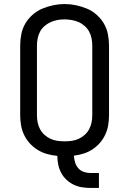

<svg xmlns="http://www.w3.org/2000/svg" viewBox="-20 -766 640 951"><path d="M429 165Q407 165 385.5 161.5Q364 158 344.5 148.5Q325 139 309 124Q293 109 283 90Q273 71 268.5 49.5Q264 28 264 6Q239 4 214 -3Q189 -10 167.5 -23Q146 -36 128.5 -55Q111 -74 100 -96.5Q89 -119 84.5 -144.5Q80 -170 80 -195V-540Q80 -568 85.5 -596.5Q91 -625 105.5 -649.5Q120 -674 141.5 -693Q163 -712 189 -723Q215 -734 243.5 -740Q272 -746 300 -746Q328 -746 356.5 -740Q385 -734 411 -723Q437 -712 458.5 -693Q480 -674 494.5 -649.5Q509 -625 514.5 -596.5Q520 -568 520 -540V-195Q520 -171 516 -146.5Q512 -122 501.5 -99.5Q491 -77 475 -58.5Q459 -40 438.5 -26.5Q418 -13 394.5 -5.5Q371 2 346 5Q347 22 352 38.5Q357 55 368 67.5Q379 80 395.5 85.5Q412 91 429 91H470V165ZM300 -66Q318 -66 336 -68.5Q354 -71 370 -78.5Q386 -86 399.5 -98Q413 -110 421.5 -126Q430 -142 433.5 -159.5Q437 -177 437 -195V-540Q437 -558 433.5 -576Q430 -594 421.5 -609.5Q413 -625 399 -637.5Q385 -650 368.5 -657Q352 -664 334 -667Q316 -670 298 -670Q280 -670 262.5 -666.5Q245 -663 229 -655.5Q213 -648 199.5 -636Q186 -624 178 -608.5Q170 -593 166.5 -575.5Q163 -558 163 -540V-195Q163 -177 166.5 -159.5Q170 -142 178.5 -126Q187 -110 200.5 -98Q214 -86 230 -78.5Q246 -71 264 -68.5Q282 -66 300 -66Z"/></svg>

Font: Bmono
Style: Regular
Weight: 400
Monospace: yes
Designer: Belleve Invis
Foundry: Belleve Invis
Version: Version 11.2.2; ttfautohint (v1.8.2)